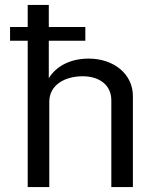

<svg xmlns="http://www.w3.org/2000/svg" viewBox="-20 -763 634 783"><path d="M342 -524C259 -524 205 -487 179 -444V-597H328V-653H179V-743H93V-653H21V-597H93V0H181V-348C181 -417 245 -452 317 -452C387 -452 434 -415 434 -354V0H522V-371C522 -462 443 -524 342 -524Z"/></svg>

Font: United Sans
Style: Regular
Weight: 400
Designer: Pablo Impallari, Rodrigo Fuenzalida (Modified by Dan O. Williams)
Version: Version 1.000;PS 001.000;hotconv 1.0.88;makeotf.lib2.5.64775